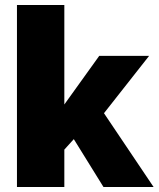

<svg xmlns="http://www.w3.org/2000/svg" viewBox="-20 -750 636 770"><path d="M395 0 276 -192 238 -150V0H48V-730H238V-331L378 -526H578L397 -296L596 0Z"/></svg>

Font: Raleway Thin Black
Style: Regular
Weight: 900
Version: Version 4.026